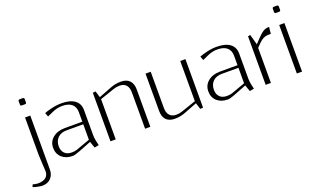

<svg xmlns="http://www.w3.org/2000/svg" viewBox="-166 -1103 2876 1736"><g transform="rotate(-20 1271.5 -235.5)"><path d="M121.1 -594.2Q121.1 -585.9 117.7 -582.5Q114.3 -579.1 105 -579.1H79.1Q69.8 -579.1 66.4 -582.5Q63 -585.9 63 -594.2V-625Q63 -638.2 79.1 -638.2H105Q121.1 -638.2 121.1 -625ZM-26.9 133.8Q22.9 133.8 49.1 113Q75.2 92.3 75.2 51.8Q75.2 46.4 71 -18.3Q66.9 -83 66.9 -107.9V-466.8H117.2V50.8Q117.2 103 86.2 135Q55.2 167 4.9 167Q-6.3 167 -35.6 161.6Q-64.9 156.2 -85 147.9L-75.2 125Q-67.9 127.9 -51.5 130.9Q-35.2 133.8 -26.9 133.8Z M417.5 -475.1Q502 -475.1 546.4 -442.4Q590.8 -409.7 590.8 -347.2V-104Q590.8 -82 597.2 -48.6Q603.5 -15.1 607.4 -3.9L565.4 3.9L543.5 -58.1L423.8 -11.2Q375 7.8 354.5 7.8Q290 7.8 250.7 -27.3Q211.4 -62.5 211.4 -121.1Q211.4 -180.7 256.3 -217.3Q301.3 -253.9 371.6 -253.9H540.5V-345.2Q540.5 -396 509 -423.1Q477.5 -450.2 417.5 -450.2Q368.2 -450.2 321.8 -429.2L265.6 -403.8L251.5 -441.9Q273.4 -451.2 322.3 -463.1Q371.1 -475.1 417.5 -475.1ZM540.5 -229H380.9Q326.2 -229 294.9 -198.5Q263.7 -168 263.7 -117.2Q263.7 -75.2 287.8 -50Q312 -24.9 356.4 -24.9Q387.7 -24.9 407.7 -32.2L540.5 -80.1Z M769.5 -387.2V0H719.2V-466.8L746.6 -470.2L765.1 -408.2L889.2 -456.1Q937.5 -475.1 990.2 -475.1Q1044.9 -475.1 1073.7 -445.3Q1102.5 -415.5 1102.5 -358.9V0H1052.2V-349.1Q1052.2 -395.5 1030.5 -420.2Q1008.8 -444.8 967.3 -444.8Q937.5 -444.8 909.2 -435.1Z M1560.1 -80.1V-466.8H1609.9V0L1582 2L1563 -59.1L1439 -11.2Q1390.6 7.8 1337.9 7.8Q1283.2 7.8 1254.6 -21.7Q1226.1 -51.3 1226.1 -107.9V-466.8H1275.9V-118.2Q1275.9 -71.8 1298.3 -46.9Q1320.8 -22 1362.3 -22Q1390.1 -22 1419.9 -32.2Z M1910.6 -475.1Q1995.1 -475.1 2039.6 -442.4Q2084 -409.7 2084 -347.2V-104Q2084 -82 2090.3 -48.6Q2096.7 -15.1 2100.6 -3.9L2058.6 3.9L2036.6 -58.1L1917 -11.2Q1868.2 7.8 1847.7 7.8Q1783.2 7.8 1743.9 -27.3Q1704.6 -62.5 1704.6 -121.1Q1704.6 -180.7 1749.5 -217.3Q1794.4 -253.9 1864.7 -253.9H2033.7V-345.2Q2033.7 -396 2002.2 -423.1Q1970.7 -450.2 1910.6 -450.2Q1861.3 -450.2 1814.9 -429.2L1758.8 -403.8L1744.6 -441.9Q1766.6 -451.2 1815.4 -463.1Q1864.3 -475.1 1910.6 -475.1ZM2033.7 -229H1874Q1819.3 -229 1788.1 -198.5Q1756.8 -168 1756.8 -117.2Q1756.8 -75.2 1781 -50Q1805.2 -24.9 1849.6 -24.9Q1880.9 -24.9 1900.9 -32.2L2033.7 -80.1Z M2413.6 -417H2387.7Q2342.3 -417 2301.3 -376L2262.7 -336.9V0H2212.4V-466.8L2235.4 -471.2L2262.7 -372.1L2296.4 -407.2Q2299.8 -410.6 2310.3 -421.4Q2320.8 -432.1 2324 -435.1Q2327.1 -438 2335.9 -446.3Q2344.7 -454.6 2348.6 -457Q2352.5 -459.5 2360.6 -465.3Q2368.7 -471.2 2374 -472.9Q2379.4 -474.6 2387.5 -477.5Q2395.5 -480.5 2403.3 -481.2Q2411.1 -481.9 2420.4 -481.9Z M2566.4 -594.2Q2566.4 -585.9 2563 -582.5Q2559.6 -579.1 2550.3 -579.1H2524.4Q2515.1 -579.1 2511.7 -582.5Q2508.3 -585.9 2508.3 -594.2V-625Q2508.3 -638.2 2524.4 -638.2H2550.3Q2566.4 -638.2 2566.4 -625ZM2512.2 0V-466.8H2562.5V0Z"/></g></svg>

Font: Resagokr
Style: Light
Weight: 300
Designer: gluk
Foundry: gluk
Version: Version 0.95